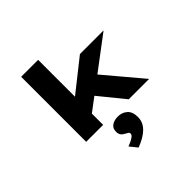

<svg xmlns="http://www.w3.org/2000/svg" viewBox="-256 -977 1545 1545"><g transform="rotate(-45 517.0 -204.5)"><path d="M382 -120 299 -246 664 -535H933ZM200 0V-740H393V0ZM684 0 431 -311 568 -413 916 0ZM466 331 414 267Q428 262 448 253Q468 244 484 232Q500 220 500 205Q500 195 492.5 190Q485 185 472 178Q449 167 438 152Q427 137 427 113Q427 73 455 54.5Q483 36 524 36Q571 36 603.5 64.5Q636 93 636 153Q636 184 624.5 210Q613 236 590.5 258Q568 280 536.5 298Q505 316 466 331Z"/></g></svg>

Font: Lexend Zetta Black
Style: Regular
Weight: 900
Designer: Bonnie Shaver-Troup, Thomas Jockin
Foundry: Lexend
Version: Version 1.007